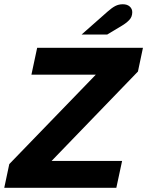

<svg xmlns="http://www.w3.org/2000/svg" viewBox="-24 -896 702 916"><path d="M-3.7 0 20.3 -113.2 433.1 -539.8H125.9L153.3 -668H658L634.1 -554.8L222.1 -128.2H558.5L531 0ZM365.2 -731.2 489.4 -840.8Q510.3 -859.3 526.4 -867.5Q542.5 -875.7 561.9 -875.7Q582.8 -875.7 594.9 -864.9Q607 -854 607 -837.8Q607 -815.4 592.5 -800.4Q578.1 -785.4 555.7 -772.2L487.4 -731.2Z"/></svg>

Font: Atkinson Hyperlegible Mono ExtraLight
Style: Italic
Weight: 200
Italic angle: -12°
Monospace: yes
Designer: Elliott Scott, Megan Eiswerth, Linus Boman, Theodore Petrosky, Letters from Sweden
Foundry: Applied Design Works, Letters from Sweden
Version: Version 2.001